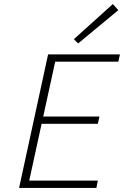

<svg xmlns="http://www.w3.org/2000/svg" viewBox="-20 -926 611 946"><path d="M252 -622 193 -352H470L462 -316H185L124 -36H462L455 0H74L217 -658H571L563 -622ZM344 -733 536 -906 563 -876 365 -712Z"/></svg>

Font: Ysabeau Light
Style: Italic
Weight: 300
Italic angle: -12°
Designer: Christian Thalmann (Catharsis Fonts)
Version: Version 0.003